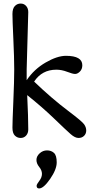

<svg xmlns="http://www.w3.org/2000/svg" viewBox="-20 -770 525 1080"><path d="M139 -702 130 -380V-319Q172 -381 237 -418.5Q302 -456 351 -456Q443 -456 443 -403Q443 -381 429.5 -367.5Q416 -354 402.5 -354Q389 -354 358 -366Q327 -378 297 -378Q216 -378 172 -311Q271 -216 364 -146Q441 -88 453 -71Q465 -54 465 -36Q465 -18 453 -6Q441 6 421.5 6Q402 6 377.5 -15.5Q353 -37 285 -102.5Q217 -168 133 -235Q139 -109 139 -42Q139 -21 127 -7.5Q115 6 96 6Q77 6 63.5 -7.5Q50 -21 50 -52Q50 -83 55 -199.5Q60 -316 60 -380Q60 -444 55 -552Q50 -660 50 -691Q50 -722 63.5 -736Q77 -750 96 -750Q115 -750 127 -736.5Q139 -723 139 -702ZM200 290Q186 290 186 275Q186 267 201 247.5Q216 228 216 208Q216 188 200.5 169Q185 150 185 129.5Q185 109 203 92.5Q221 76 244.5 76Q268 76 283.5 90Q299 104 299 143.5Q299 183 262 236.5Q225 290 200 290Z"/></svg>

Font: Macondo Swash Caps
Style: Regular
Weight: 400
Designer: John Vargas Beltran
Foundry: John Vargas Beltran
Version: Version 2.001